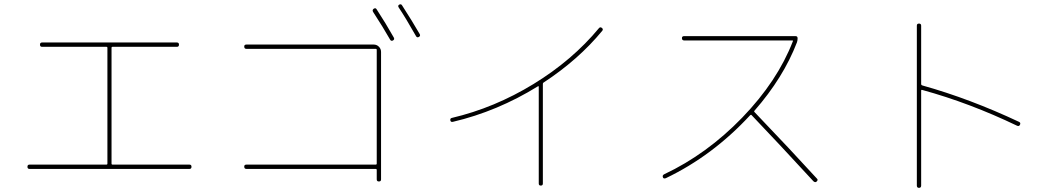

<svg xmlns="http://www.w3.org/2000/svg" viewBox="-20 -862 5040 912"><path d="M120.1 -59.6Q110.4 -59.6 110.4 -69.8Q110.4 -80.1 120.1 -80.1H485.4Q490.2 -80.1 490.2 -85V-634.8Q490.2 -639.6 485.4 -639.6H179.7Q169.9 -639.6 169.9 -649.9Q169.9 -660.2 179.7 -660.2H820.3Q830.1 -660.2 830.1 -649.9Q830.1 -639.6 820.3 -639.6H514.6Q509.8 -639.6 509.8 -634.8V-85Q509.8 -80.1 514.6 -80.1H879.9Q889.6 -80.1 889.6 -69.8Q889.6 -59.6 879.9 -59.6Z M1833 -673.8Q1799.8 -732.4 1752 -805.7Q1747.1 -814.5 1754.9 -820.3Q1763.7 -826.2 1768.6 -818.4Q1811.5 -752.9 1850.6 -683.6Q1855.5 -674.8 1846.7 -669.9Q1837.9 -665 1833 -673.8ZM1956.1 -690.4Q1906.2 -778.3 1874 -826.2Q1868.2 -835 1876 -839.8Q1884.8 -844.7 1889.6 -836.9Q1937.5 -762.7 1973.6 -700.2Q1978.5 -691.4 1969.7 -686.5Q1960.9 -681.6 1956.1 -690.4ZM1764.6 -80.1Q1769.5 -80.1 1769.5 -85V-625Q1769.5 -629.9 1764.6 -629.9H1150.4Q1140.6 -629.9 1140.1 -640.1Q1139.6 -650.4 1150.4 -650.4H1754.9Q1769.5 -650.4 1779.8 -640.1Q1790 -629.9 1790 -615.2V-9.8Q1790 0 1779.8 0Q1769.5 0 1769.5 -9.8V-54.7Q1769.5 -59.6 1764.6 -59.6H1150.4Q1140.6 -59.6 1140.1 -69.8Q1139.6 -80.1 1150.4 -80.1Z M2130.9 -283.2Q2121.1 -281.2 2119.1 -290Q2117.2 -299.8 2126 -301.8Q2329.1 -349.6 2514.2 -462.9Q2699.2 -576.2 2825.2 -728.5Q2831.1 -735.4 2838.9 -729.5Q2846.7 -723.6 2840.8 -715.8Q2727.5 -578.1 2560.5 -468.8Q2558.6 -467.8 2558.6 -461.9V-460V9.8Q2558.6 19.5 2548.8 19.5Q2539.1 19.5 2539.1 9.8V-450.2Q2539.1 -454.1 2535.2 -452.1Q2342.8 -333 2130.9 -283.2Z M3142.6 -15.6Q3131.8 -11.7 3128.9 -19.5Q3125 -29.3 3134.8 -34.2Q3337.9 -129.9 3505.4 -303.2Q3672.9 -476.6 3746.1 -666Q3748 -669.9 3743.2 -669.9H3229.5Q3219.7 -669.9 3219.2 -680.2Q3218.8 -690.4 3229.5 -690.4H3758.8Q3768.6 -690.4 3768.6 -680.2Q3768.6 -669.9 3765.6 -661.1Q3701.2 -493.2 3563.5 -335.9Q3560.5 -333 3563.5 -330.1Q3740.2 -145.5 3860.4 -13.7Q3867.2 -7.8 3859.4 0Q3852.5 6.8 3843.8 -1Q3675.8 -183.6 3549.8 -315.4Q3546.9 -318.4 3543 -314.5Q3365.2 -122.1 3142.6 -15.6Z M4335 19.5V-740.2Q4335 -750 4345.2 -750Q4355.5 -750 4355.5 -740.2V-462.9Q4355.5 -458 4361.3 -456.1Q4587.9 -392.6 4820.3 -283.2Q4829.1 -279.3 4825.2 -270Q4821.3 -260.7 4811.5 -264.6Q4585.9 -373 4361.3 -434.6Q4355.5 -436.5 4355.5 -431.6V19.5Q4355.5 30.3 4345.2 30.3Q4335 30.3 4335 19.5Z"/></svg>

Font: Rounded-X Mgen+ 2m thin
Style: Regular
Weight: 100
Designer: [Source Han Sans]
Ryoko NISHIZUKA  (kana & ideographs); Paul D. Hunt (Latin, Greek & Cyrillic); Wenlong ZHANG  (bopomofo
Version: Version 1.059.20150602